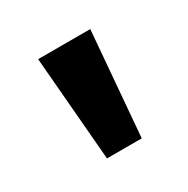

<svg xmlns="http://www.w3.org/2000/svg" viewBox="-65 -710 313 319"><g transform="rotate(-30 91.5 -550.0)"><path d="M41.7 -650 58.3 -450H125L141.7 -650Z"/></g></svg>

Font: BoonHome
Style: Bold
Weight: 700
Designer: Sungsit Sawaiwan
Foundry: Sungsit Sawaiwan
Version: Version 0.2